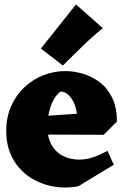

<svg xmlns="http://www.w3.org/2000/svg" viewBox="-20 -822 556 859"><path d="M331 11Q270 23 212 11Q154 -1 108 -33Q62 -65 35 -116.5Q8 -168 8 -236Q8 -298 30 -347.5Q52 -397 89.5 -432Q127 -467 174.5 -485.5Q222 -504 272 -504Q309 -504 349.5 -492.5Q390 -481 425 -455Q460 -429 481.5 -385.5Q503 -342 503 -278L323 -271Q328 -301 320.5 -333Q313 -365 295.5 -387.5Q278 -410 252 -413Q232 -399 218.5 -373Q205 -347 198.5 -316Q192 -285 192 -257Q192 -208 210 -175Q228 -142 260.5 -125Q293 -108 334 -108Q366 -108 395.5 -118Q425 -128 461 -147L489 -85ZM444 -219 134 -220 118 -299 395 -318 503 -278ZM261 -529 163 -605 320 -802 440 -696Q395 -660 349 -615Q303 -570 261 -529Z"/></svg>

Font: Eczar ExtraBold
Style: Regular
Weight: 800
Designer: Vaibhav Singh
Foundry: Rosetta Type Foundry
Version: Version 2.000